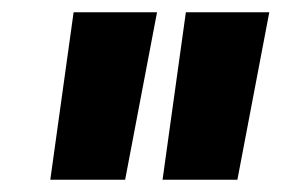

<svg xmlns="http://www.w3.org/2000/svg" viewBox="-20 -720 459 313"><path d="M62 -427 100 -700H236L184 -427ZM245 -427 283 -700H419L367 -427Z"/></svg>

Font: Georama
Style: Bold Italic
Weight: 700
Italic angle: -9°
Designer: Jean-Baptiste Levee
Foundry: Production Type
Version: Version 1.000